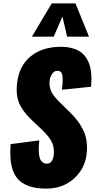

<svg xmlns="http://www.w3.org/2000/svg" viewBox="-20 -1097 560 1129"><path d="M167.5 -881.3H295.9L347.2 -1000L374.5 -881.3H503.4L423.8 -1077.1H284.2ZM251.5 12.2C316.6 12.2 371 -7.5 414.8 -46.9C458.6 -86.3 483.6 -135.3 489.7 -193.8C491 -205.9 491.7 -217.6 491.7 -229C491.4 -244 490.2 -258.1 488.3 -271.5C484.4 -295.6 477.2 -317.4 466.8 -336.9C456.4 -357.1 445.1 -375 432.9 -390.6C420.7 -406.2 405.6 -422.9 387.7 -440.4L341.8 -485.4C340.2 -487 337.7 -489.3 334.5 -492.2C325 -501.6 316.7 -510.3 309.6 -518.3C302.4 -526.3 295.4 -535.5 288.6 -545.9C281.7 -556.3 276.9 -568 273.9 -581.1C272 -589.2 271 -598 271 -607.4C271 -612.6 271.3 -618 272 -623.5C273.6 -636.9 278.3 -649.7 286.1 -662.1C293.9 -674.5 304.4 -680.7 317.4 -680.7H318.4C334.6 -680.7 344.2 -670.9 347.2 -651.4C348.1 -644.2 348.6 -636.1 348.6 -627C348.6 -610.7 347 -591.5 343.8 -569.3L515.1 -586.9C516.4 -600.6 517.3 -613.6 517.6 -626V-632.3C517.6 -643.4 516.9 -655.9 515.6 -669.9C514 -686.8 511.1 -701.8 506.8 -714.8C502.9 -727.9 496.6 -741.4 487.8 -755.4C479 -769.4 468.3 -781 455.6 -790.3C442.9 -799.6 426.5 -807.1 406.5 -813C386.5 -818.8 363.8 -821.8 338.4 -821.8C264.8 -821.8 205.1 -802.8 159.2 -764.9C113.3 -727 86.9 -673.3 80.1 -604C78.8 -592.3 78.1 -580.9 78.1 -569.8C78.1 -556.5 79.1 -543.8 81.1 -531.7C84.6 -509.9 91.5 -490.2 101.6 -472.4C111.7 -454.7 122 -439.5 132.6 -427C143.1 -414.5 156.7 -400.4 173.3 -384.8L222.7 -338.4C251.3 -311.4 271.5 -286.8 283.2 -264.6C292.3 -247.1 296.9 -226.9 296.9 -204.1C296.9 -197.9 296.5 -191.4 295.9 -184.6C291.7 -151.4 278.2 -134.8 255.4 -134.8C236.2 -134.8 222.7 -144.9 214.8 -165C210.3 -177.4 208 -195.1 208 -218.3C208 -233.6 209 -251.3 210.9 -271.5L42.5 -249.5C41.2 -232.3 40.5 -216 40.5 -200.7C40.5 -132 54.2 -81.2 81.5 -48.3C115.1 -8 171.7 12.2 251.5 12.2Z"/></svg>

Font: Oswald
Style: Heavy
Weight: 800
Designer: Vernon Adams
Foundry: Vernon Adams
Version: 3.0; ttfautohint (v0.95.6-bc232) -l 8 -r 50 -G 200 -x 0 -w "